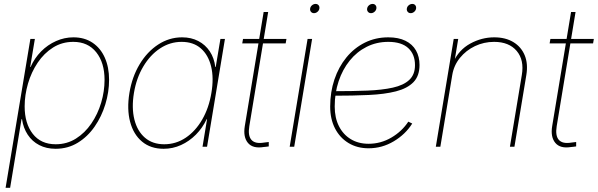

<svg xmlns="http://www.w3.org/2000/svg" viewBox="-20 -729 2971 954"><path d="M7.8 204.1 130.9 -535.6H153.3L129.9 -396H131.8Q151.4 -440.4 184.3 -473.6Q217.3 -506.8 258.8 -525.1Q300.3 -543.5 344.7 -543.5Q399.9 -543.5 439.7 -516.8Q479.5 -490.2 500.7 -442.6Q522 -395 522 -332.5Q522 -271.5 503.4 -210.7Q484.9 -149.9 450.2 -99.9Q415.5 -49.8 366.5 -19.8Q317.4 10.3 256.3 10.3Q210.4 10.3 175 -8.1Q139.6 -26.4 117.7 -59.8Q95.7 -93.3 89.4 -136.7H86.9L30.3 204.1ZM256.8 -12.2Q312.5 -12.2 357.2 -40.3Q401.9 -68.4 433.8 -115.2Q465.8 -162.1 482.7 -218.8Q499.5 -275.4 499.5 -332Q499.5 -417.5 458.3 -469.2Q417 -521 344.2 -521Q288.1 -521 243.4 -492.7Q198.7 -464.4 167.2 -417.5Q135.7 -370.6 119.1 -313.7Q102.5 -256.8 102.5 -200.2Q102.5 -115.7 142.8 -64Q183.1 -12.2 256.8 -12.2Z M793 10.3Q728.5 10.3 685.8 -25.4Q643.1 -61 626.5 -123.8Q609.9 -186.5 623 -267.1Q636.2 -347.2 673.8 -409.7Q711.4 -472.2 766.1 -507.8Q820.8 -543.5 884.8 -543.5Q930.2 -543.5 965.3 -525.1Q1000.5 -506.8 1022.5 -473.6Q1044.4 -440.4 1049.8 -396H1051.8L1075.2 -535.6H1097.7L1008.8 0H986.3L1008.8 -136.7H1006.8Q986.3 -93.3 953.4 -60.1Q920.4 -26.9 879.4 -8.3Q838.4 10.3 793 10.3ZM795.9 -12.2Q854.5 -12.2 903.1 -44.9Q951.7 -77.6 984.9 -135.3Q1018.1 -192.9 1030.3 -267.1Q1043 -340.8 1029.1 -398.4Q1015.1 -456.1 978 -488.5Q940.9 -521 882.3 -521Q824.7 -521 775.4 -488.5Q726.1 -456.1 691.9 -398.4Q657.7 -340.8 645.5 -267.1Q633.3 -192.9 647.7 -135.3Q662.1 -77.6 700 -44.9Q737.8 -12.2 795.9 -12.2Z M1403.3 -535.6 1399.4 -513.2H1183.6L1187.5 -535.6ZM1290 -669.4H1312.5L1218.8 -102.1Q1210.9 -54.7 1229.5 -33.9Q1248 -13.2 1291.5 -20.5Q1297.4 -21 1303.5 -22Q1309.6 -22.9 1315.4 -23.4V-1.5Q1309.1 -0.5 1302.7 0.2Q1296.4 1 1290 1.5Q1236.3 10.3 1211.9 -19Q1187.5 -48.3 1196.3 -102.1Z M1419.4 0 1508.3 -535.6H1530.8L1441.9 0ZM1540 -663.6Q1530.8 -663.6 1525.1 -670.4Q1519.5 -677.2 1521 -686.5Q1522.5 -696.3 1530.5 -702.9Q1538.6 -709.5 1547.9 -709.5Q1557.6 -709.5 1563 -702.9Q1568.4 -696.3 1566.9 -686.5Q1565.4 -677.2 1557.6 -670.4Q1549.8 -663.6 1540 -663.6Z M1811.5 7.8Q1754.9 7.8 1711.7 -18.3Q1668.5 -44.4 1644.5 -91.1Q1620.6 -137.7 1620.6 -199.7Q1620.6 -271.5 1641.6 -334Q1662.6 -396.5 1701.2 -443.6Q1739.7 -490.7 1792.7 -517.1Q1845.7 -543.5 1909.2 -543.5Q1960 -543.5 1994.6 -526.4Q2029.3 -509.3 2046.9 -478.3Q2064.5 -447.3 2064.5 -406.2Q2064.5 -351.6 2034.2 -320.6Q2003.9 -289.6 1947.5 -275.1Q1891.1 -260.7 1812.7 -257.1Q1734.4 -253.4 1638.7 -253.4V-275.9Q1730 -275.9 1804.2 -278.8Q1878.4 -281.7 1931.6 -293.5Q1984.9 -305.2 2013.4 -331.8Q2042 -358.4 2042 -405.3Q2042 -459 2008.5 -490Q1975.1 -521 1909.2 -521Q1850.6 -521 1801.8 -496.3Q1752.9 -471.7 1717.5 -427.7Q1682.1 -383.8 1662.6 -325.4Q1643.1 -267.1 1643.1 -199.7Q1643.1 -143.6 1664.1 -102.1Q1685.1 -60.5 1722.9 -37.6Q1760.7 -14.6 1811.5 -14.6Q1872.1 -14.6 1924.6 -45.4Q1977.1 -76.2 2008.8 -124.5L2028.3 -115.2Q1994.6 -61.5 1936.5 -26.9Q1878.4 7.8 1811.5 7.8ZM2020.5 -663.6Q2011.2 -663.6 2005.6 -670.4Q2000 -677.2 2001.5 -686.5Q2002.9 -696.3 2011 -702.9Q2019 -709.5 2028.8 -709.5Q2038.1 -709.5 2043.5 -702.9Q2048.8 -696.3 2047.4 -686.5Q2045.9 -677.2 2038.1 -670.4Q2030.3 -663.6 2020.5 -663.6ZM1823.2 -663.6Q1814 -663.6 1808.3 -670.4Q1802.7 -677.2 1804.2 -686.5Q1805.7 -696.3 1813.7 -702.9Q1821.8 -709.5 1831.5 -709.5Q1840.8 -709.5 1846.2 -702.9Q1851.6 -696.3 1850.1 -686.5Q1848.6 -677.2 1840.8 -670.4Q1833 -663.6 1823.2 -663.6Z M2227.1 -356 2168 0H2145.5L2234.4 -535.6H2256.8L2237.3 -418.5L2231.4 -418.9Q2259.8 -481.4 2316.7 -512.5Q2373.5 -543.5 2435.5 -543.5Q2491.7 -543.5 2530.8 -519.8Q2569.8 -496.1 2587.2 -454.1Q2604.5 -412.1 2595.2 -356L2536.1 0H2513.7L2572.8 -356.4Q2585.4 -430.7 2547.4 -475.8Q2509.3 -521 2435.1 -521Q2384.3 -521 2339.8 -499.8Q2295.4 -478.5 2265.1 -441.2Q2234.9 -403.8 2227.1 -356Z M2930.7 -535.6 2926.8 -513.2H2710.9L2714.8 -535.6ZM2817.4 -669.4H2839.8L2746.1 -102.1Q2738.3 -54.7 2756.8 -33.9Q2775.4 -13.2 2818.8 -20.5Q2824.7 -21 2830.8 -22Q2836.9 -22.9 2842.8 -23.4V-1.5Q2836.4 -0.5 2830.1 0.2Q2823.7 1 2817.4 1.5Q2763.7 10.3 2739.3 -19Q2714.8 -48.3 2723.6 -102.1Z"/></svg>

Font: Inter 20pt Thin
Style: Italic
Weight: 250
Italic angle: -9.3988°
Version: Version 4.001;git-66647c0bb